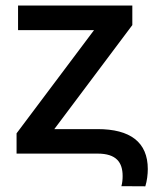

<svg xmlns="http://www.w3.org/2000/svg" viewBox="-20 -548 566 685"><path d="M452.1 -458.5V-528.3H44.4V-440.4H315.4L39.1 -72.3V0H328.1C395 0 417.5 31.2 417.5 80.1C417.5 91.3 416.5 104.5 413.1 116.2L498.5 116.7C504.4 97.7 507.3 74.2 507.3 55.2C507.3 -41 444.3 -87.4 328.1 -87.4H173.8Z"/></svg>

Font: Bert Sans Medium
Style: Regular
Weight: 500
Designer: Christian Robertson (Google), Cristiano Sobral
Foundry: Google, Cristiano Sobral
Version: Version 3.101